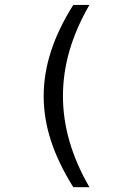

<svg xmlns="http://www.w3.org/2000/svg" viewBox="-20 -650 540 779"><path d="M342.8 -629.9Q289.1 -537.1 262.2 -445.3Q235.4 -353.5 235.4 -259.8Q235.4 -168 262.2 -75.7Q289.1 16.6 342.8 109.4H277.3Q216.8 12.7 187 -78.1Q157.2 -168.9 157.2 -259.8Q157.2 -350.6 187 -442.4Q216.8 -534.2 277.3 -629.9Z"/></svg>

Font: BabelStone Flags PUA
Style: Regular
Weight: 400
Designer: Andrew West
Foundry: BabelStone
Version: Version 4.12